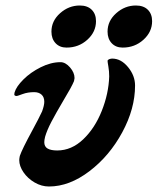

<svg xmlns="http://www.w3.org/2000/svg" viewBox="-20 -663 573 698"><path d="M50 -81Q50 -86 52 -96Q60 -120 97 -188Q122 -234 133 -258Q141 -280 141 -293Q141 -310 131 -319Q121 -328 104 -328Q81 -328 62 -321Q43 -314 41 -314Q35 -314 33 -316.5Q31 -319 33 -327Q39 -348 65 -374Q91 -400 128 -418.5Q165 -437 200 -437Q218 -437 234.5 -418Q251 -399 251 -379Q251 -376 249 -368Q241 -348 209 -295Q183 -251 167 -220.5Q151 -190 144 -166Q141 -154 141 -146Q141 -130 153 -123Q165 -116 188 -116Q240 -116 282.5 -156.5Q325 -197 350 -260Q375 -323 377 -385Q377 -404 374 -421Q371 -438 371 -442Q372 -446 377.5 -448Q383 -450 388 -450Q420 -450 445.5 -419Q471 -388 471 -352Q471 -268 424.5 -182Q378 -96 305 -40.5Q232 15 158 15Q131 15 106 0.5Q81 -14 65.5 -36.5Q50 -59 50 -81ZM167 -548Q167 -587 198.5 -615Q230 -643 270 -643Q298 -643 313.5 -627.5Q329 -612 329 -586Q329 -547 297.5 -518.5Q266 -490 222 -490Q197 -490 182 -506Q167 -522 167 -548ZM371 -548Q371 -587 402.5 -615Q434 -643 474 -643Q502 -643 517.5 -627.5Q533 -612 533 -586Q533 -547 501.5 -518.5Q470 -490 426 -490Q401 -490 386 -506Q371 -522 371 -548Z"/></svg>

Font: EB Garamond ExtraBold
Style: Italic
Weight: 800
Italic angle: -17.2°
Designer: Georg Duffner and Octavio Pardo
Foundry: Georg Duffner
Version: Version 1.000